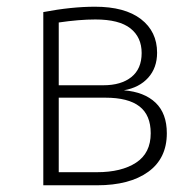

<svg xmlns="http://www.w3.org/2000/svg" viewBox="-20 -552 584 572"><path d="M477 -155Q477 -80 421.5 -40Q366 0 269 0H109V-516Q193 -532 263 -532Q352 -532 400 -495Q448 -458 448 -395Q448 -350 421.5 -320.5Q395 -291 349 -283Q410 -278 443.5 -246Q477 -214 477 -155ZM155 -485V-298H288Q341 -298 371.5 -322.5Q402 -347 402 -394Q402 -441 368.5 -467.5Q335 -494 264 -494Q216 -494 155 -485ZM429 -155Q429 -209 395.5 -235Q362 -261 294 -261H155V-39H269Q342 -39 385.5 -67.5Q429 -96 429 -155Z"/></svg>

Font: FiraGO ExtraLight
Style: Regular
Weight: 200
Designer: bBox Type
Foundry: bBox Type GmbH
Version: Version 1.001